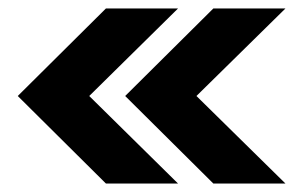

<svg xmlns="http://www.w3.org/2000/svg" viewBox="-20 -474 719 454"><path d="M230.5 -40H401L191 -247L401 -454H230.5L22 -247ZM484.5 -40H655L444.5 -247L655 -454H484.5L276 -247Z"/></svg>

Font: Anybody Thin
Style: Bold
Weight: 700
Version: Version 1.113;gftools[0.9.25]